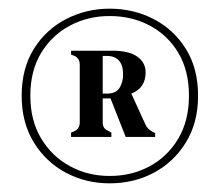

<svg xmlns="http://www.w3.org/2000/svg" viewBox="-20 -734 507 443"><path d="M233 -311Q178 -311 132 -335.5Q86 -360 58 -405.5Q30 -451 30 -513Q30 -576 58 -621Q86 -666 132.5 -690Q179 -714 233 -714Q288 -714 334.5 -690Q381 -666 409 -621Q437 -576 437 -513Q437 -451 409 -405.5Q381 -360 335 -335.5Q289 -311 233 -311ZM233 -328Q284 -328 325.5 -350.5Q367 -373 391.5 -414.5Q416 -456 416 -513Q416 -571 391.5 -612Q367 -653 325.5 -675Q284 -697 233 -697Q183 -697 141.5 -675Q100 -653 75 -612Q50 -571 50 -513Q50 -456 75 -414.5Q100 -373 141.5 -350.5Q183 -328 233 -328ZM144 -418V-428L151 -431Q164 -437 164 -451V-585Q164 -599 152 -605L144 -608V-617H240Q277 -617 296.5 -603.5Q316 -590 316 -567Q316 -531 283 -518L315 -448Q319 -437 332 -430L338 -427V-418H270L235 -507H217V-451Q217 -437 230 -432L237 -428V-418ZM217 -518H226Q248 -518 256 -531.5Q264 -545 264 -562Q264 -605 226 -605H217Z"/></svg>

Font: DM Serif Display
Style: Regular
Weight: 400
Designer: Colophon Foundry, Frank Grießhammer
Foundry: Colophon Foundry
Version: Version 5.200; ttfautohint (v1.8.3)